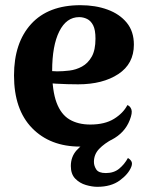

<svg xmlns="http://www.w3.org/2000/svg" viewBox="-20 -551 567 740"><path d="M289 14Q173 14 103.5 -57.5Q34 -129 34 -260Q34 -386 100 -458.5Q166 -531 290 -531Q348 -531 394.5 -514Q441 -497 468.5 -463.5Q496 -430 496 -379Q496 -305 436 -265.5Q376 -226 281 -226Q241 -226 195.5 -228.5Q150 -231 97 -244L101 -285Q122 -283 144.5 -280Q167 -277 200 -276Q222 -276 247.5 -279Q273 -282 296 -294.5Q319 -307 333.5 -332.5Q348 -358 348 -402Q348 -436 339 -453.5Q330 -471 315.5 -478Q301 -485 285 -485Q236 -485 208.5 -430Q181 -375 181 -278Q181 -201 198 -155.5Q215 -110 248 -90.5Q281 -71 328 -71Q384 -71 419.5 -93Q455 -115 471 -146Q482 -142 486.5 -129Q491 -116 480 -88Q461 -39 410.5 -12.5Q360 14 289 14ZM355 169Q335 169 311 162Q287 155 270 137.5Q253 120 253 89Q253 53 275.5 28Q298 3 334 -13.5Q370 -30 409 -39L416 -16Q382 2 362 23Q342 44 342 73Q342 88 351 102Q360 116 388 116Q419 116 439.5 99Q460 82 473 58Q482 63 486.5 71Q491 79 486 92Q475 120 441.5 144.5Q408 169 355 169Z"/></svg>

Font: Arima Thin
Style: Regular
Weight: 100
Designer: Joana Correia and Natanael Gama
Foundry: NDISCOVER
Version: Version 1.101;gftools[0.9.23]